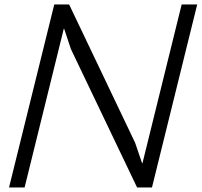

<svg xmlns="http://www.w3.org/2000/svg" viewBox="-20 -830 893 850"><path d="M853 -810.1 652.8 0H586.9L293.9 -612.8L264.2 -702.1H262.2L88.9 0H20L220.2 -810.1H286.1L578.1 -198.2L608.9 -107.9H610.8L784.2 -810.1Z"/></svg>

Font: Sinkin Sans 300 Light Italic
Style: Regular
Weight: 300
Italic angle: -112°
Designer: Keith Bates
Foundry: K-Type
Version: Sinkin Sans (version 1.0)  by Keith Bates   •   © 2014   www